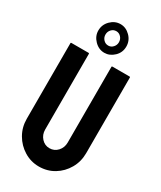

<svg xmlns="http://www.w3.org/2000/svg" viewBox="-232 -1009 923 1099"><g transform="rotate(30 230.0 -460.0)"><path d="M224 10Q171 10 126 -17.5Q81 -45 54.5 -91Q28 -137 28 -192V-692Q28 -696 32 -696H146Q150 -696 150 -692V-192Q150 -158 171.5 -134.5Q193 -111 224 -111Q256 -111 277.5 -134.5Q299 -158 299 -192V-692Q299 -696 303 -696H417Q421 -696 421 -692V-192Q421 -136 394.5 -90Q368 -44 323.5 -17Q279 10 224 10ZM223 -741Q186 -741 158 -769.5Q130 -798 130 -835Q130 -874 158 -902Q186 -930 223 -930Q259 -930 287 -902Q315 -874 315 -835Q315 -795 286.5 -768Q258 -741 223 -741ZM222 -788Q240 -788 253 -802Q266 -816 266 -835Q266 -855 253 -869Q240 -883 222 -883Q203 -883 190 -869Q177 -855 177 -835Q177 -816 190 -802Q203 -788 222 -788Z"/></g></svg>

Font: AL Dynamic
Style: Regular
Weight: 400
Version: Version 1.000; ttfautohint (v1.8.2) -l 8 -r 50 -G 200 -x 14 